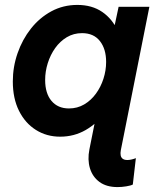

<svg xmlns="http://www.w3.org/2000/svg" viewBox="-20 -551 647 785"><path d="M460.6 213.9Q415.1 213.9 386.7 192.9Q358.3 172 347.7 136.9Q337.2 101.9 345.5 60L366.5 -45.1H337.9L383.1 -85.6L447 -403.7L431 -448.8H449.1L464.9 -523.1H590.7L473.9 63.6Q471.7 75.3 473.4 84.2Q475 93 481.7 98.1Q488.4 103.2 501.1 103.2Q509.6 103.2 519.1 100.8Q528.5 98.5 535.5 95.5L523 203.5Q514.7 207.9 496.1 210.9Q477.5 213.9 460.6 213.9ZM226 7.8Q170.6 7.8 126.8 -19.8Q83 -47.3 57.7 -97.9Q32.4 -148.5 32.4 -217.8Q32.4 -277.7 51.9 -333.6Q71.3 -389.5 106.5 -434.1Q141.7 -478.6 190 -504.8Q238.4 -530.9 296.1 -530.9Q356.3 -530.9 398.1 -502.1Q439.9 -473.3 461.9 -423.7Q483.9 -374 483.9 -310.8Q483.9 -251.4 465 -194.5Q446.1 -137.6 411.6 -92Q377 -46.3 329.9 -19.2Q282.7 7.8 226 7.8ZM261.9 -107.6Q296.1 -107.6 324.1 -124Q352 -140.4 372.1 -167.9Q392.2 -195.4 403 -229.2Q413.9 -263 413.9 -297.7Q413.9 -350.9 388.4 -383.2Q363 -415.5 315.5 -415.5Q281.1 -415.5 253.2 -398.9Q225.4 -382.2 205.7 -354.6Q186 -326.9 175.3 -292.9Q164.6 -258.9 164.6 -224Q164.6 -169.3 190.5 -138.5Q216.5 -107.6 261.9 -107.6Z"/></svg>

Font: Reddit Sans
Style: Italic
Weight: 400
Italic angle: -11.25°
Designer: Stephen Hutchings
Version: Version 1.013